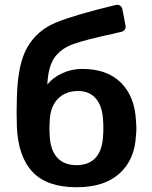

<svg xmlns="http://www.w3.org/2000/svg" viewBox="-20 -778 638 808"><path d="M552 -272Q554 -250 554 -237Q554 -224 552 -206Q547 -106 483 -48Q419 10 302 10Q178 10 117 -54.5Q56 -119 51 -246L50 -306L51 -366Q54 -508 95 -579Q136 -650 214 -682.5Q292 -715 467 -757L473 -758Q481 -758 487.5 -752.5Q494 -747 495 -739L508 -672L509 -666Q509 -658 504 -652Q499 -646 491 -644Q471 -640 461 -637Q340 -611 288.5 -592.5Q237 -574 210 -536.5Q183 -499 179 -422Q203 -452 242.5 -470Q282 -488 326 -488Q431 -488 489 -430Q547 -372 552 -272ZM414 -211Q415 -218 415 -237Q415 -258 414 -267Q412 -329 384.5 -362Q357 -395 309 -395Q255 -395 223 -361.5Q191 -328 189 -267L188 -237L189 -211Q191 -148 220 -115.5Q249 -83 302 -83Q355 -83 383.5 -115.5Q412 -148 414 -211Z"/></svg>

Font: Rubik AZ
Style: Regular
Weight: 500
Designer: Hubert and Fischer
Foundry: Hubert & Fischer
Version: Version 2.000